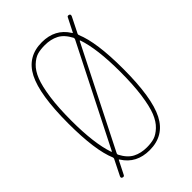

<svg xmlns="http://www.w3.org/2000/svg" viewBox="-221 -837 943 943"><g transform="rotate(-45 250.0 -365.5)"><path d="M79.1 -365.2Q79.1 -207 109.4 -119.1Q111.3 -114.3 113.3 -118.2L375 -635.7Q376 -639.6 375 -644.5Q352.5 -687.5 321.3 -703.6Q290 -719.7 249 -719.7Q218.8 -719.7 196.8 -713.4Q174.8 -707 151.4 -685.1Q127.9 -663.1 112.8 -625Q97.7 -586.9 88.4 -521.5Q79.1 -456.1 79.1 -365.2ZM418.9 -365.2Q418.9 -524.4 388.7 -612.3Q386.7 -616.2 384.8 -612.3L123 -93.8Q121.1 -89.8 123 -85Q145.5 -42 176.8 -25.9Q208 -9.8 249 -9.8Q279.3 -9.8 301.3 -16.6Q323.2 -23.4 346.7 -45.4Q370.1 -67.4 385.3 -105Q400.4 -142.6 409.7 -208.5Q418.9 -274.4 418.9 -365.2ZM58.6 9.8Q50.8 6.8 54.7 -2.9L95.7 -85Q96.7 -88.9 95.7 -92.8Q58.6 -179.7 58.6 -365.2Q58.6 -565.4 103.5 -652.8Q148.4 -740.2 249 -740.2Q340.8 -740.2 385.7 -668Q388.7 -662.1 390.6 -667L425.8 -736.3Q428.7 -744.1 439.5 -740.2Q447.3 -737.3 443.4 -726.6L402.3 -644.5Q401.4 -640.6 402.3 -636.7Q439.5 -549.8 439.5 -365.2Q439.5 -165 394.5 -77.6Q349.6 9.8 249 9.8Q157.2 9.8 112.3 -61.5Q109.4 -67.4 107.4 -63.5L72.3 5.9Q68.4 13.7 58.6 9.8Z"/></g></svg>

Font: Rounded Mgen+ 1mn thin
Style: Regular
Weight: 100
Designer: [Source Han Sans]
Ryoko NISHIZUKA  (kana & ideographs); Paul D. Hunt (Latin, Greek & Cyrillic); Wenlong ZHANG  (bopomofo
Version: Version 1.059.20150602